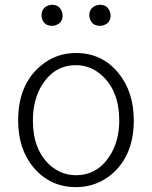

<svg xmlns="http://www.w3.org/2000/svg" viewBox="-20 -768 634 801"><path d="M296.9 12.7Q188.5 12.7 119.1 -70.3Q55.7 -146.5 55.7 -265.6Q55.7 -414.1 149.4 -493.2Q212.9 -546.9 296.9 -546.9Q405.3 -546.9 473.6 -463.9Q538.1 -385.7 538.1 -265.6Q538.1 -117.2 443.4 -39.1Q379.9 12.7 296.9 12.7ZM296.9 -37.1Q385.7 -37.1 437.5 -117.2Q477.5 -178.7 477.5 -265.6Q477.5 -387.7 405.3 -453.1Q358.4 -496.1 296.9 -496.1Q208 -496.1 156.2 -415Q117.2 -352.5 117.2 -265.6Q117.2 -142.6 189.5 -78.1Q236.3 -37.1 296.9 -37.1ZM197.3 -660.2Q166 -660.2 156.2 -687.5Q153.3 -695.3 153.3 -703.1Q153.3 -735.4 181.6 -745.1Q189.5 -748 197.3 -748Q228.5 -748 238.3 -718.8Q241.2 -710.9 241.2 -703.1Q241.2 -672.9 212.9 -663.1Q205.1 -660.2 197.3 -660.2ZM397.5 -660.2Q365.2 -660.2 355.5 -688.5Q352.5 -696.3 352.5 -703.1Q352.5 -734.4 380.9 -745.1Q388.7 -748 397.5 -748Q428.7 -748 438.5 -718.8Q441.4 -710.9 441.4 -703.1Q441.4 -672.9 413.1 -663.1Q405.3 -660.2 397.5 -660.2Z"/></svg>

Font: Taipei Sans TC Beta Light
Style: Regular
Weight: 300
Designer: JT Foundry
Foundry: JT Foundry
Version: Version 1.000